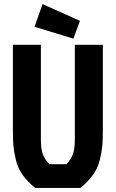

<svg xmlns="http://www.w3.org/2000/svg" viewBox="-20 -919 566 939"><path d="M221 -116H305Q327 -140 336.5 -164.5Q346 -189 346 -237V-700H483V-287Q483 -236 480.5 -207.5Q478 -179 468.5 -138.5Q459 -98 435.5 -65Q412 -32 374 0H152Q114 -31 90.5 -64Q67 -97 57.5 -137.5Q48 -178 45.5 -207.5Q43 -237 43 -287V-700H180V-237Q180 -189 189.5 -164.5Q199 -140 221 -116ZM188 -899 371 -817 339 -730 149 -788Z"/></svg>

Font: Jockey One
Style: Regular
Weight: 400
Designer: TypeTogether
Foundry: TypeTogether
Version: Version 1.002